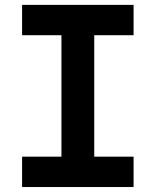

<svg xmlns="http://www.w3.org/2000/svg" viewBox="-20 -752 626 772"><path d="M517.1 0H68.8V-122.1H227.1V-610.4H68.8V-732.4H517.1V-610.4H358.9V-122.1H517.1Z"/></svg>

Font: Consola Mono
Style: Bold
Weight: 700
Monospace: yes
Designer: Wojciech Kalinowski "wmk69" (wmk69@o2.pl)
Foundry: Wojciech Kalinowski "wmk69" (wmk69@o2.pl)
Version: Version 2.1.0